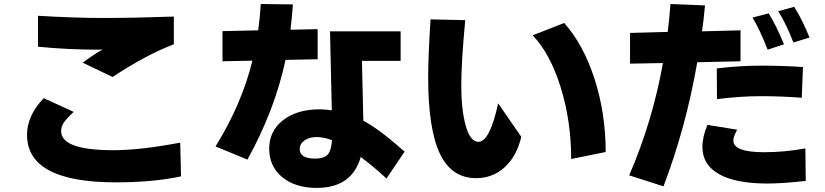

<svg xmlns="http://www.w3.org/2000/svg" viewBox="-20 -837 4040 940"><path d="M112.3 -176.8Q112.3 -271.5 194.3 -356.4L340.8 -289.1Q304.7 -255.9 292 -236.3Q279.3 -216.8 279.3 -195.3Q279.3 -101.6 535.2 -101.6Q667 -101.6 862.3 -138.7L866.2 26.4Q731.4 55.7 546.9 55.7Q112.3 55.7 112.3 -176.8ZM166 -608.4V-759.8Q343.8 -749 486.3 -749Q628.9 -749 831.1 -755.9V-620.1Q696.3 -569.3 531.2 -460L384.8 -530.3Q450.2 -578.1 483.4 -594.7L466.8 -593.8Q309.6 -593.8 166 -608.4Z M1035.2 -120.1Q1164.1 -328.1 1215.8 -540L1069.3 -537.1V-684.6L1244.1 -688.5Q1252 -744.1 1256.8 -817.4L1414.1 -815.4Q1409.2 -750 1402.3 -691.4L1535.2 -694.3V-546.9L1377.9 -543.9Q1325.2 -296.9 1191.4 -55.7ZM1545.9 -301.8Q1573.2 -301.8 1604.5 -296.9L1595.7 -683.6H1941.4V-539.1H1752Q1752.9 -499 1755.4 -393.6Q1757.8 -288.1 1758.8 -246.1Q1837.9 -204.1 1960.9 -94.7L1872.1 37.1Q1810.5 -20.5 1746.1 -68.4Q1703.1 83 1530.3 83Q1425.8 83 1361.8 30.3Q1297.9 -22.5 1297.9 -108.9Q1297.9 -195.3 1365.7 -248.5Q1433.6 -301.8 1545.9 -301.8ZM1447.3 -107.4Q1447.3 -60.5 1523.4 -60.5Q1565.4 -60.5 1583.5 -79.6Q1601.6 -98.6 1605.5 -150.4Q1565.4 -166 1529.8 -166Q1494.1 -166 1470.7 -149.4Q1447.3 -132.8 1447.3 -107.4Z M2076.2 -459Q2076.2 -558.6 2087.9 -742.2L2257.8 -738.3Q2238.3 -535.2 2238.3 -417.5Q2238.3 -299.8 2260.3 -221.2Q2282.2 -142.6 2322.3 -142.6Q2377.9 -142.6 2418.9 -331.1L2532.2 -167Q2509.8 -72.3 2451.2 -18.6Q2392.6 35.2 2310.5 35.2Q2190.4 35.2 2133.3 -85.4Q2076.2 -206.1 2076.2 -459ZM2587.9 -664.1 2742.2 -724.6Q2836.9 -618.2 2891.1 -449.7Q2945.3 -281.2 2945.3 -92.8L2776.4 -58.6Q2776.4 -244.1 2725.1 -409.2Q2673.8 -574.2 2587.9 -664.1Z M3060.5 21.5Q3174.8 -243.2 3225.6 -528.3L3064.5 -525.4V-675.8L3249 -680.7Q3254.9 -725.6 3262.7 -817.4L3431.6 -810.5Q3425.8 -744.1 3417 -683.6L3605.5 -688.5V-537.1L3393.6 -532.2Q3338.9 -215.8 3228.5 75.2ZM3418.9 -117.2Q3418.9 -168 3443.4 -225.6L3588.9 -202.1Q3570.3 -167 3570.3 -149.4Q3570.3 -91.8 3720.7 -91.8Q3822.3 -91.8 3922.9 -110.4L3924.8 48.8Q3810.5 61.5 3736.3 61.5Q3582 61.5 3500.5 15.6Q3418.9 -30.3 3418.9 -117.2ZM3489.3 -502Q3599.6 -515.6 3706.1 -515.6Q3812.5 -515.6 3911.1 -508.8L3905.3 -358.4Q3805.7 -366.2 3705.6 -366.2Q3605.5 -366.2 3490.2 -351.6ZM3664.1 -751 3743.2 -771.5Q3776.4 -720.7 3818.4 -620.1L3738.3 -593.8Q3698.2 -696.3 3664.1 -751ZM3790 -782.2 3868.2 -803.7Q3908.2 -740.2 3943.4 -653.3L3864.3 -628.9Q3831.1 -716.8 3790 -782.2Z"/></svg>

Font: GenEi M Gothic v2 Heavy
Style: Regular
Weight: 800
Version: Version 2.0